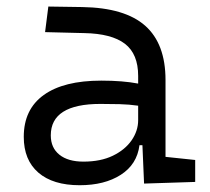

<svg xmlns="http://www.w3.org/2000/svg" viewBox="-20 -542 626 572"><path d="M409.2 4.9 404.3 -109.4H395.5Q388.2 -52.2 339.8 -21.2Q291.5 9.8 217.3 9.8Q137.7 9.8 94.2 -27.8Q50.8 -65.4 50.8 -134.3Q50.8 -216.3 110.4 -259Q169.9 -301.8 281.7 -301.8Q345.7 -301.8 391.6 -293V-315.9Q391.6 -381.3 352.1 -411.6Q312.5 -441.9 231 -443.4L114.3 -446.3L124 -522.5L224.6 -521Q352.1 -519 412.6 -465.3Q473.1 -411.6 473.1 -303.7V-74.7L561.5 -65.4V0ZM391.6 -227.1Q364.7 -231 336.2 -231.7Q307.6 -232.4 279.3 -232.4Q131.3 -232.4 131.3 -138.7Q131.3 -101.6 157 -81.1Q182.6 -60.5 228.5 -60.5Q279.8 -60.5 316.2 -78.1Q352.5 -95.7 372.1 -124Q391.6 -152.3 391.6 -184.1Z"/></svg>

Font: Cascadia Mono SemiLight
Style: Regular
Weight: 350
Monospace: yes
Designer: Aaron Bell
Foundry: Saja Typeworks
Version: Version 2404.023; ttfautohint (v1.8.4)